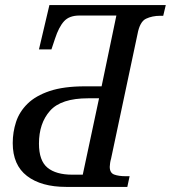

<svg xmlns="http://www.w3.org/2000/svg" viewBox="-20 -734 671 754"><path d="M240 0Q142 0 86 -43Q30 -86 30 -172Q30 -215 43 -255Q56 -295 88 -326.5Q120 -358 175 -376.5Q230 -395 314 -395H379L437 -673H292Q252 -673 231.5 -650.5Q211 -628 196 -582L182 -540H133L174 -714H631L621 -672H609Q578 -672 553.5 -660.5Q529 -649 520 -600L416 -110Q414 -104 412.5 -94.5Q411 -85 411 -79Q411 -55 428.5 -48.5Q446 -42 474 -42H489L480 0ZM264 -48H305L369 -348H326Q220 -348 176.5 -299Q133 -250 133 -170Q133 -103 166.5 -75.5Q200 -48 264 -48Z"/></svg>

Font: Noto Serif SemiCondensed
Style: Italic
Weight: 400
Width: 4
Italic angle: -12°
Designer: Monotype Design Team
Foundry: Monotype Imaging Inc.
Version: Version 2.013